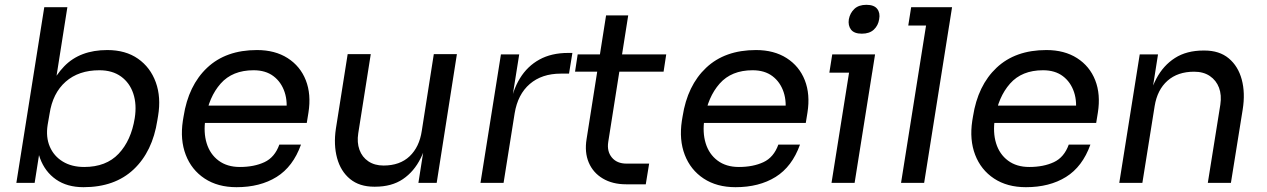

<svg xmlns="http://www.w3.org/2000/svg" viewBox="-20 -760 5264 798"><path d="M327 18Q259 18 213 -14Q167 -46 146.5 -102Q126 -158 134 -229H160L124 0H48L164 -730H260L204 -375L158 -302Q181 -416 246.5 -484Q312 -552 426 -552Q502 -552 553.5 -516Q605 -480 627.5 -418Q650 -356 637 -278L634 -260Q614 -130 535.5 -56Q457 18 327 18ZM330 -66Q421 -66 473 -121Q525 -176 540 -269Q549 -326 534 -371Q519 -416 483 -442Q447 -468 393 -468Q307 -468 253 -420.5Q199 -373 186 -287L178 -241Q170 -190 187 -150.5Q204 -111 241 -88.5Q278 -66 330 -66Z M963 18Q885 18 830.5 -18Q776 -54 752 -116.5Q728 -179 740 -258L743 -276Q763 -405 841 -478.5Q919 -552 1048 -552Q1123 -552 1175.5 -518.5Q1228 -485 1251 -426.5Q1274 -368 1262 -292L1255 -249H781L792 -321H1196L1168 -282Q1177 -335 1163 -377Q1149 -419 1116.5 -443.5Q1084 -468 1034 -468Q946 -468 897 -412.5Q848 -357 834 -267Q825 -210 839 -164.5Q853 -119 888.5 -92.5Q924 -66 977 -66Q1036 -66 1079 -86Q1122 -106 1141 -159H1231Q1198 -67 1129.5 -24.5Q1061 18 963 18Z M1539 16H1535Q1474 16 1435 -16Q1396 -48 1381 -103Q1366 -158 1376 -225L1425 -535H1521L1469 -206Q1463 -168 1474 -137.5Q1485 -107 1511 -89.5Q1537 -72 1574 -72Q1642 -72 1682.5 -110.5Q1723 -149 1733 -216L1783 -535H1879L1795 0H1719L1755 -229H1767Q1756 -158 1728.5 -102.5Q1701 -47 1654.5 -15.5Q1608 16 1539 16Z M2073 0H1977L2062 -534H2138L2103 -314H2099Q2110 -384 2141 -434.5Q2172 -485 2222 -512.5Q2272 -540 2341 -540H2359L2345 -454H2311Q2232 -454 2182 -411Q2132 -368 2119 -289Z M2664 6H2582Q2526 6 2485.5 -18Q2445 -42 2427 -84.5Q2409 -127 2418 -182L2499 -696H2591L2508 -170Q2502 -131 2523 -105.5Q2544 -80 2584 -80H2678ZM2738 -462H2370L2381 -534H2749Z M3037 18Q2959 18 2904.5 -18Q2850 -54 2826 -116.5Q2802 -179 2814 -258L2817 -276Q2837 -405 2915 -478.5Q2993 -552 3122 -552Q3197 -552 3249.5 -518.5Q3302 -485 3325 -426.5Q3348 -368 3336 -292L3329 -249H2855L2866 -321H3270L3242 -282Q3251 -335 3237 -377Q3223 -419 3190.5 -443.5Q3158 -468 3108 -468Q3020 -468 2971 -412.5Q2922 -357 2908 -267Q2899 -210 2913 -164.5Q2927 -119 2962.5 -92.5Q2998 -66 3051 -66Q3110 -66 3153 -86Q3196 -106 3215 -159H3305Q3272 -67 3203.5 -24.5Q3135 18 3037 18Z M3532 0H3436L3521 -534H3617ZM3605 -458H3427L3439 -534H3617ZM3562 -620Q3530 -620 3517 -637Q3504 -654 3508 -680Q3513 -706 3531 -723Q3549 -740 3581 -740Q3613 -740 3626 -723Q3639 -706 3634 -680Q3630 -654 3612 -637Q3594 -620 3562 -620Z M3821 0H3725L3841 -730H3937ZM3925 -654H3755L3767 -730H3937Z M4244 18Q4166 18 4111.5 -18Q4057 -54 4033 -116.5Q4009 -179 4021 -258L4024 -276Q4044 -405 4122 -478.5Q4200 -552 4329 -552Q4404 -552 4456.5 -518.5Q4509 -485 4532 -426.5Q4555 -368 4543 -292L4536 -249H4062L4073 -321H4477L4449 -282Q4458 -335 4444 -377Q4430 -419 4397.5 -443.5Q4365 -468 4315 -468Q4227 -468 4178 -412.5Q4129 -357 4115 -267Q4106 -210 4120 -164.5Q4134 -119 4169.5 -92.5Q4205 -66 4258 -66Q4317 -66 4360 -86Q4403 -106 4422 -159H4512Q4479 -67 4410.5 -24.5Q4342 18 4244 18Z M4728 0H4632L4717 -534H4793L4757 -305H4745Q4757 -378 4786 -433Q4815 -488 4863.5 -519Q4912 -550 4982 -550H4986Q5048 -550 5087 -517.5Q5126 -485 5141 -429.5Q5156 -374 5145 -305L5096 0H5000L5052 -325Q5058 -365 5046.5 -395.5Q5035 -426 5008.5 -444Q4982 -462 4943 -462Q4875 -462 4832.5 -424.5Q4790 -387 4779 -319Z"/></svg>

Font: Sora Variable Italic
Style: Regular
Weight: 400
Designer: Jonathan Barnbrook, Julián Moncada
Foundry: Barnbrook Fonts
Version: Version 2.000